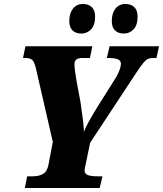

<svg xmlns="http://www.w3.org/2000/svg" viewBox="-20 -947 821 967"><path d="M117 -59H145Q177 -59 197.5 -71.5Q218 -84 224 -117L246 -232L161 -602Q154 -633 143.5 -644Q133 -655 108 -655H96L108 -714H445L433 -655H395Q373 -655 364 -647Q355 -639 355 -622Q355 -602 365 -542L385 -435Q401 -330 403 -283Q413 -315 471 -409L566 -560Q589 -602 589 -626Q589 -641 574 -648Q559 -655 525 -655H518L532 -714H781L768 -655H751Q735 -655 724.5 -650Q714 -645 702 -630.5Q690 -616 668 -583L434 -228L411 -117Q409 -108 407.5 -101Q406 -94 406 -89Q406 -71 423 -65Q440 -59 473 -59H496L482 0H105ZM329 -841Q329 -880 347.5 -903.5Q366 -927 398 -927Q426 -927 442.5 -911Q459 -895 459 -864Q459 -820 438.5 -799Q418 -778 390 -778Q361 -778 345 -794Q329 -810 329 -841ZM543 -841Q543 -880 561.5 -903.5Q580 -927 612 -927Q640 -927 656.5 -911Q673 -895 673 -864Q673 -820 652.5 -799Q632 -778 604 -778Q575 -778 559 -794Q543 -810 543 -841Z"/></svg>

Font: Noto Serif NarrowBlack
Style: Italic
Weight: 900
Width: 4
Italic angle: -12°
Designer: Monotype Design Team
Foundry: Monotype Imaging Inc.
Version: Version 1.001